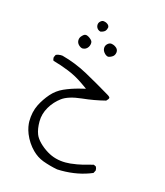

<svg xmlns="http://www.w3.org/2000/svg" viewBox="-101 -438 703 816"><g transform="rotate(15 250.0 -30.0)"><path d="M279.8 -340.3Q279.8 -346.2 274.9 -351.1Q267.1 -358.4 256.8 -359.9Q254.9 -360.4 252.9 -360.4Q246.1 -360.4 239.3 -353.5Q232.9 -347.2 232.9 -337.9Q232.9 -328.1 240.2 -320.3Q245.6 -315.4 252 -314Q264.6 -315.9 272.5 -323.2Q277.8 -329.1 279.3 -337.9Q279.8 -338.9 279.8 -340.3ZM226.6 -251.5Q227.1 -254.9 227.1 -257.6Q227.1 -260.3 226.3 -262.2Q225.6 -264.2 225.1 -265.6Q223.1 -268.6 220.2 -271.5Q209.5 -281.7 198.7 -284.2Q197.3 -284.2 195.3 -284.2Q189 -284.2 181.2 -275.9Q171.4 -266.6 171.4 -254.6Q171.4 -242.7 179.9 -234.4Q188.5 -226.1 196.8 -225.1Q212.9 -225.1 221.7 -238.8Q225.1 -244.1 226.6 -251.5ZM341.3 -249.5Q341.3 -258.3 334.5 -265.1Q324.2 -274.4 312.5 -275.9Q311 -276.4 309.6 -276.4Q300.8 -276.4 293.2 -268.8Q285.6 -261.2 285.6 -250.5Q285.6 -238.3 295.9 -228Q302.7 -220.7 311.5 -219.2Q323.2 -221.2 332 -228Q339.8 -234.4 341.3 -246.6Q341.3 -248 341.3 -249.5ZM75.7 57.6Q59.1 90.8 59.1 133.3Q59.1 142.1 61.5 156Q64 169.9 70.3 186Q85.4 222.7 112.3 249.5Q133.8 271 160.6 281.2Q192.4 293 226.1 299.3Q235.4 299.8 244.1 299.8Q318.8 299.8 379.4 273.9L385.7 261.7Q385.7 260.7 385.7 259.3Q385.7 251 381.8 244.6L371.6 239.7Q350.6 245.6 327.4 251.5Q304.2 257.3 273.9 260.7Q263.7 261.7 252.9 261.7Q207 261.7 170.4 239.3Q149.4 226.6 132.8 210Q116.2 193.4 109.9 177.2Q101.1 154.8 101.1 121.6Q101.1 88.4 119.1 57.6Q136.2 28.3 163.8 7.8Q191.4 -12.7 250 -19Q302.7 -24.4 352.1 -37.1Q361.8 -46.4 361.8 -51.8Q361.8 -53.7 358.9 -56.6Q356 -59.6 350.1 -63Q294.9 -96.2 239.5 -126.7Q184.1 -157.2 123.5 -173.3Q119.6 -173.8 115.2 -173.8Q103.5 -173.8 94.2 -168.9L88.9 -157.7Q88.9 -156.2 88.9 -153.8Q88.9 -147.5 91.8 -142.6Q127.4 -132.8 161.1 -119.1Q197.8 -104.5 232.4 -80.1L255.9 -63.5L228 -56.6Q193.8 -47.9 163.1 -34.2Q133.8 -21 112.3 3.4Q90.3 28.8 75.7 57.6Z"/></g></svg>

Font: NaikaiFont
Style: ExtraLight
Weight: 200
Version: Version 1.89